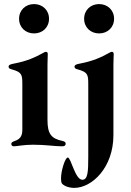

<svg xmlns="http://www.w3.org/2000/svg" viewBox="-20 -707 640 938"><path d="M47.9 7.8C60.7 7.8 96.9 0 141 0C204.5 0 245.4 7.8 283.7 7.8C290.8 7.8 300.8 6 300.8 -5C300.8 -12.4 296.2 -16 283.7 -18.8C230.8 -30.2 212 -52.6 212 -120.7V-391.3C212 -409.8 213.4 -431.8 213.4 -442.5C213.4 -450.3 210.2 -453.8 204.5 -453.8C200.6 -453.8 198.2 -452.8 193.5 -449.9C151.6 -426.8 113.3 -408.7 47.9 -396.3C31.6 -393.1 22 -390.3 22 -381C22 -373.6 27.3 -370.7 38 -367.9C87.4 -354.4 89.1 -341.6 89.1 -294.7V-75.3C89.1 -52.9 85.9 -28.4 50.8 -17.8C39.1 -13.8 35.2 -9.6 35.2 -3.6C35.2 3.6 40.5 7.8 47.9 7.8ZM73.2 -615.4C73.2 -572.8 105.1 -543.7 146.3 -543.7C187.5 -543.7 219.5 -572.8 219.5 -615.4C219.5 -657.7 187.5 -687.1 146.3 -687.1C105.1 -687.1 73.2 -657.7 73.2 -615.4ZM278.1 163.4C278.1 170.5 278.8 182.5 281.6 187.9C287.6 198.2 311.8 210.9 343 210.9C429 210.9 534.1 112.2 534.1 -46.9V-391.3C534.1 -409.8 535.5 -431.8 535.5 -442.5C535.5 -450.3 532.3 -453.8 526.6 -453.8C522.7 -453.8 520.2 -452.8 515.6 -449.9C473.7 -426.8 435.4 -408.7 370 -396.3C353.7 -393.1 344.1 -390.3 344.1 -381C344.1 -373.6 349.4 -370.7 360.1 -367.9C409.4 -354.4 411.2 -341.6 411.2 -294.7V58.9C411.2 132.8 409.1 171.2 382.1 171.2C346.9 171.2 327.1 62.5 311.1 62.5C297.9 62.5 278.1 128.2 278.1 163.4ZM391 -615.4C391 -572.8 422.9 -543.7 464.1 -543.7C505.3 -543.7 537.3 -572.8 537.3 -615.4C537.3 -657.7 505.3 -687.1 464.1 -687.1C422.9 -687.1 391 -657.7 391 -615.4Z"/></svg>

Font: Margiela Serif Semibold
Style: Regular
Weight: 600
Designer: Andreas Faust, Stefan Endress
Version: Version 1.002;FEAKit 1.0